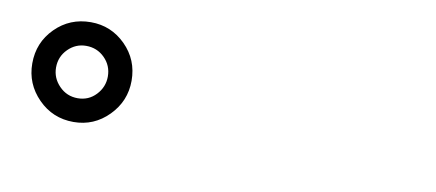

<svg xmlns="http://www.w3.org/2000/svg" viewBox="-35 -840 903 398"><g transform="rotate(10 416.5 -641.0)"><path d="M131 -536Q87 -536 56.5 -567Q26 -598 26 -641Q26 -685 56.5 -715.5Q87 -746 131 -746Q174 -746 204.5 -715.5Q235 -685 235 -641Q235 -598 204.5 -567Q174 -536 131 -536ZM131 -586Q154 -586 169.5 -602.5Q185 -619 185 -641Q185 -664 169 -680Q153 -696 130 -696Q108 -696 92 -680Q76 -664 76 -641Q76 -619 92 -602.5Q108 -586 131 -586Z"/></g></svg>

Font: Zen Kaku Gothic Antique Black
Style: Regular
Weight: 900
Designer: Yoshimichi Ohira
Foundry: Positype
Version: Version 1.001